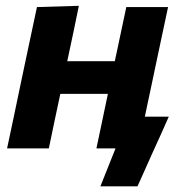

<svg xmlns="http://www.w3.org/2000/svg" viewBox="-20 -524 650 678"><path d="M5 0Q16 -53.5 27 -103.5Q37.5 -153.5 50.5 -216L61 -266Q77 -341 88 -393.5Q99 -445.5 110.5 -499L258.5 -503.5Q249 -457 239.5 -411.5Q229.5 -366 217.5 -308H385.5Q397.5 -365.5 407 -409.5Q416.5 -453.5 426 -499H573.5Q562 -445.5 551 -393.5Q540 -341 524 -266L513.5 -216Q507.5 -187.5 502 -162Q496.5 -136.5 491.5 -112H576Q562 -81 548 -49Q533.5 -17 519.5 13.5Q506 43.5 492.5 74Q479 104.5 465.5 134H334.5L388 0H320.5Q330.5 -48 340.2 -93.5Q350 -139 361 -192.5H193Q181.5 -139 172 -93.8Q162.5 -48.5 152.5 0Z"/></svg>

Font: Heraclito
Style: Bold Italic
Weight: 700
Italic angle: -12°
Designer: Kostas Bartsokas (font) & Cristiano Sobral (main changes)
Foundry: Kostas Bartsokas (font) & Cristiano Sobral (main changes)
Version: Version 1.00;July 8, 2020;FontCreator 13.0.0.2655 64-bit